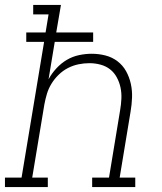

<svg xmlns="http://www.w3.org/2000/svg" viewBox="-35 -755 655 775"><path d="M-15 0V-38H52L143 -586H71V-624H149L161 -697H99V-735H211L192 -624H341V-586H186L161 -435Q174 -459 193 -479.5Q212 -500 235 -513.5Q258 -527 284 -532.5Q310 -538 335 -538Q364 -538 391 -531Q418 -524 439.5 -507.5Q461 -491 474 -467.5Q487 -444 493 -417Q499 -390 498 -361.5Q497 -333 492 -304L448 -38H511V0H337V-38H405L450 -311Q454 -334 455 -357Q456 -380 451.5 -401.5Q447 -423 436.5 -442.5Q426 -462 409.5 -475Q393 -488 371 -494Q349 -500 326 -500Q304 -500 282 -495.5Q260 -491 239.5 -480.5Q219 -470 202 -453.5Q185 -437 173 -417.5Q161 -398 154.5 -376.5Q148 -355 144 -333L95 -38H158V0Z"/></svg>

Font: Iosevka Slab XLtExObl
Style: Regular
Weight: 200
Width: 7
Italic angle: -9°
Monospace: yes
Designer: Belleve Invis
Foundry: Belleve Invis
Version: Version 11.1.1; ttfautohint (v1.8.3)